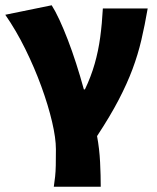

<svg xmlns="http://www.w3.org/2000/svg" viewBox="-24 -532 596 728"><path d="M180 176Q183 156 185 137.5Q187 119 187.5 95Q188 71 188 34Q188 -8 173.5 -70Q159 -132 133 -203.5Q107 -275 72 -346Q37 -417 -4 -476L172 -512Q186 -490 201.5 -456.5Q217 -423 233 -381.5Q249 -340 264.5 -292Q280 -244 294 -193H298Q321 -241 335 -290Q349 -339 356 -391Q363 -443 366 -500H536Q525 -436 512 -380.5Q499 -325 478.5 -270Q458 -215 426 -153.5Q394 -92 344 -16Q353 32 355.5 83Q358 134 358 176Z"/></svg>

Font: Source Sans 3 Black
Style: Regular
Weight: 900
Designer: Paul D. Hunt
Foundry: Adobe
Version: Version 3.046;hotconv 1.0.118;makeotfexe 2.5.65603